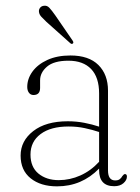

<svg xmlns="http://www.w3.org/2000/svg" viewBox="-20 -650 496 680"><path d="M53 -99Q53 -151 97.8 -185.8Q142.5 -220.5 220 -220.5Q250.5 -220.5 278.8 -215Q307 -209.5 331 -201.5V-319Q331 -376 302.8 -405.5Q274.5 -435 222.5 -435Q171 -435 146.5 -414Q122 -393 122 -365.5V-338.5Q122 -313.5 98.5 -313.5Q88.5 -313.5 82.5 -321.5Q76.5 -329.5 76.5 -342Q76.5 -371 95 -396.5Q113.5 -422 148 -437.8Q182.5 -453.5 229.5 -453.5Q294.5 -453.5 328.5 -419.8Q362.5 -386 362.5 -329V-46.5Q362.5 -11 388 -11Q398.5 -11 404.2 -15.5Q410 -20 413 -26Q418.5 -33.5 422.5 -33.5Q429.5 -33.5 429.5 -24.5Q429.5 -12 417.2 -1.2Q405 9.5 384.5 9.5Q331 9.5 331 -47.5V-53Q269.5 10 182 10Q124 10 88.5 -18.5Q53 -47 53 -99ZM88 -102.5Q88 -58.5 116.2 -35.2Q144.5 -12 188 -12Q227.5 -12 264.5 -28.5Q301.5 -45 331 -77V-182.5Q307 -190.5 280.2 -196.2Q253.5 -202 223 -202Q159.5 -202 123.8 -175.2Q88 -148.5 88 -102.5ZM175.5 -596 237 -506.5Q242 -499 238 -496Q234 -492.5 229 -497L144.5 -572.5Q134.5 -582 126.8 -590.2Q119 -598.5 118 -608Q117 -616 121.8 -622.2Q126.5 -628.5 135 -629.5Q146.5 -631.5 155 -622.2Q163.5 -613 175.5 -596Z"/></svg>

Font: Fraunces 72pt S050 Thin
Style: Regular
Weight: 100
Version: Version 1.000; ttfautohint (v1.8.3)